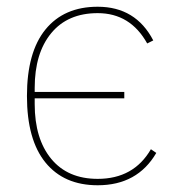

<svg xmlns="http://www.w3.org/2000/svg" viewBox="-20 -538 537 570"><path d="M270 12Q170 12 115 -55.5Q60 -123 60 -253Q60 -383 115 -450.5Q170 -518 270 -518Q383 -518 435 -418L417 -409Q367 -499 270 -499Q181 -499 132 -439.5Q83 -380 83 -277V-265H349V-246H83V-229Q83 -126 132 -66.5Q181 -7 270 -7Q377 -7 428 -95L444 -84Q388 12 270 12Z"/></svg>

Font: IBM Plex Sans Thin
Style: Regular
Weight: 100
Designer: Mike Abbink, Paul van der Laan, Pieter van Rosmalen
Foundry: Bold Monday
Version: Version 3.0